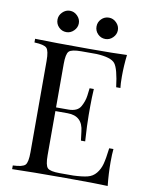

<svg xmlns="http://www.w3.org/2000/svg" viewBox="-96 -957 800 1027"><g transform="rotate(10 304.5 -444.0)"><path d="M554 -128Q554 -66 561 0Q494 -3 332 -3Q140 -3 42 0V-20Q95 -22 109 -36.5Q123 -51 123 -106V-602Q123 -657 109 -671.5Q95 -686 42 -688V-708Q139 -705 332 -705Q480 -705 541 -708Q534 -648 534 -590Q534 -550 537 -528H514Q502 -627 480.5 -654Q459 -681 380 -685H297Q244 -685 230 -670.5Q216 -656 216 -602V-366H282Q332 -366 349 -396Q366 -426 370 -457L375 -498H398Q395 -449 395 -404V-356Q395 -306 401 -214H378L372 -262Q364 -346 282 -346H216V-106Q216 -52 230 -37.5Q244 -23 297 -23H370Q419 -25 447 -32Q475 -39 493 -61Q511 -83 519 -112.5Q527 -142 534 -200H557Q554 -173 554 -128ZM200 -772Q176 -772 159 -789Q142 -806 142 -830Q142 -853 159.5 -870.5Q177 -888 200 -888Q223 -888 240.5 -870.5Q258 -853 258 -830Q258 -807 240.5 -789.5Q223 -772 200 -772ZM412 -772Q388 -772 371 -789Q354 -806 354 -830Q354 -854 371 -871Q388 -888 412 -888Q435 -888 452.5 -870.5Q470 -853 470 -830Q470 -807 452.5 -789.5Q435 -772 412 -772Z"/></g></svg>

Font: Playfair Display
Style: Regular
Weight: 400
Designer: Claus Eggers S?rensen
Foundry: Claus Eggers S?rensen
Version: Version 1.003